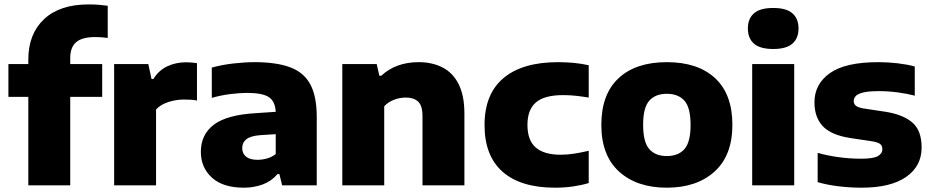

<svg xmlns="http://www.w3.org/2000/svg" viewBox="-20 -838 4212 868"><path d="M108 0V-400H18V-548.5H108V-568.5Q108 -684.5 179 -751.2Q250 -818 380 -818Q405 -818 425 -816.5Q445 -815 467 -812V-666.5Q436.5 -670.5 411 -670.5Q351 -670.5 324.2 -647.2Q297.5 -624 297.5 -576V-548.5H442V-400H297.5V0Z M496 0V-548.5H650.5L665 -481H673.5Q697 -519.5 735.8 -538Q774.5 -556.5 822.5 -556.5Q835.5 -556.5 848 -555.2Q860.5 -554 870.5 -552.5V-383.5Q856.5 -386.5 840.5 -387.2Q824.5 -388 811 -388Q776.5 -388 741.2 -376.8Q706 -365.5 685.5 -343V0Z M1082.5 10.5Q987.5 10.5 937.8 -35.2Q888 -81 888 -151.5Q888 -230 947 -274.5Q1006 -319 1137.5 -326.5L1226.5 -332.5Q1224 -380.5 1195 -399.2Q1166 -418 1096.5 -418Q1063 -418 1019.8 -412.5Q976.5 -407 937.5 -395.5V-532.5Q982.5 -545 1034.5 -551Q1086.5 -557 1130.5 -557Q1229 -557 1291.2 -534Q1353.5 -511 1382.8 -456.8Q1412 -402.5 1412 -309V0H1255.5L1243 -51H1234.5Q1207.5 -19 1167.8 -4.2Q1128 10.5 1082.5 10.5ZM1075 -168.5Q1075 -144 1092.5 -129.8Q1110 -115.5 1144.5 -115.5Q1165 -115.5 1186.8 -121.5Q1208.5 -127.5 1226.5 -141.5V-231.5L1156.5 -227Q1112.5 -223.5 1093.8 -208.5Q1075 -193.5 1075 -168.5Z M1527.5 0V-548.5H1683L1695 -495.5H1703.5Q1769.5 -557 1873 -557Q1933 -557 1979.8 -533.5Q2026.5 -510 2053 -458.5Q2079.5 -407 2079.5 -324V0H1890V-313Q1890 -360.5 1870.2 -378.8Q1850.5 -397 1815 -397Q1787.5 -397 1761.2 -387Q1735 -377 1717 -357.5V0Z M2489 10.5Q2334 10.5 2252.2 -61.5Q2170.5 -133.5 2170.5 -272.5Q2170.5 -413 2256.2 -485Q2342 -557 2503 -557Q2579.5 -557 2641.5 -543V-397Q2610.5 -402 2583 -405Q2555.5 -408 2526 -408Q2441 -408 2402.8 -375Q2364.5 -342 2364.5 -273.5Q2364.5 -203.5 2402.2 -171Q2440 -138.5 2514 -138.5Q2543 -138.5 2572.2 -142.8Q2601.5 -147 2641.5 -156.5V-10.5Q2610.5 -1 2571.5 4.8Q2532.5 10.5 2489 10.5Z M2994.5 10.5Q2859 10.5 2778.8 -62.2Q2698.5 -135 2698.5 -273.5Q2698.5 -412 2776.5 -484.5Q2854.5 -557 2994.5 -557Q3135 -557 3213 -484.5Q3291 -412 3291 -273.5Q3291 -135.5 3210.5 -62.5Q3130 10.5 2994.5 10.5ZM2994.5 -132.5Q3046.5 -132.5 3074.2 -164Q3102 -195.5 3102 -273Q3102 -352 3074 -383Q3046 -414 2994.5 -414Q2943.5 -414 2915.5 -383Q2887.5 -352 2887.5 -274Q2887.5 -195.5 2915.2 -164Q2943 -132.5 2994.5 -132.5Z M3380.5 0V-548.5H3570.5V0ZM3475.5 -616.5Q3416.5 -616.5 3388.8 -640.5Q3361 -664.5 3361 -709.5Q3361 -754 3388.8 -778Q3416.5 -802 3475.5 -802Q3534.5 -802 3562.2 -778Q3590 -754 3590 -709.5Q3590 -664.5 3562.2 -640.5Q3534.5 -616.5 3475.5 -616.5Z M3876 10.5Q3822.5 10.5 3771 4.2Q3719.5 -2 3676.5 -14.5V-147Q3720 -134.5 3771 -127.5Q3822 -120.5 3873 -120.5Q3927.5 -120.5 3948.2 -132Q3969 -143.5 3969 -163.5Q3969 -178.5 3960 -186.2Q3951 -194 3926.5 -198.5L3824 -214Q3737 -227.5 3699.5 -267.8Q3662 -308 3662 -375.5Q3662 -458 3732 -507.5Q3802 -557 3951 -557Q3995 -557 4039 -551.8Q4083 -546.5 4115.5 -537.5V-405.5Q4082 -414.5 4039.2 -420.2Q3996.5 -426 3954.5 -426Q3906.5 -426 3881.8 -419.8Q3857 -413.5 3848.2 -403.2Q3839.5 -393 3839.5 -381.5Q3839.5 -368.5 3848.5 -360.5Q3857.5 -352.5 3882 -348L3984.5 -332.5Q4062.5 -320 4104.5 -284.2Q4146.5 -248.5 4146.5 -171Q4146.5 -86.5 4076.2 -38Q4006 10.5 3876 10.5Z"/></svg>

Font: Encode Sans Semi Expanded ExtraBold
Style: Regular
Weight: 800
Width: 6
Designer: Multiple Designers
Foundry: Impallari Type
Version: Version 3.000; ttfautohint (v1.8.3) -l 8 -r 50 -G 200 -x 14 